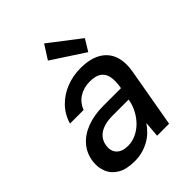

<svg xmlns="http://www.w3.org/2000/svg" viewBox="-216 -868 996 996"><g transform="rotate(-45 281.5 -370.5)"><path d="M185 12Q125 12 89.5 -9Q54 -30 39.5 -65Q25 -100 30 -141Q37 -193 68.5 -230Q100 -267 152.5 -287Q205 -307 273 -307H402Q410 -354 404 -384.5Q398 -415 375.5 -430.5Q353 -446 312 -446Q268 -446 234 -425Q200 -404 185 -364H85Q100 -416 136 -453Q172 -490 221.5 -509.5Q271 -529 326 -529Q396 -529 439.5 -504Q483 -479 499.5 -433.5Q516 -388 505 -325L448 0H360L367 -86Q353 -65 334.5 -47Q316 -29 293 -16Q270 -3 243 4.5Q216 12 185 12ZM217 -69Q248 -69 276.5 -82.5Q305 -96 327.5 -118.5Q350 -141 365.5 -170Q381 -199 387 -231L388 -237H270Q229 -237 200 -226Q171 -215 155.5 -195Q140 -175 137 -149Q132 -113 153 -91Q174 -69 217 -69ZM414 -559 235 -676 284 -753 453 -623Z"/></g></svg>

Font: DM Sans 11pt Medium
Style: Italic
Weight: 500
Italic angle: -10°
Version: Version 4.004;gftools[0.9.30]